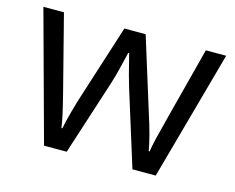

<svg xmlns="http://www.w3.org/2000/svg" viewBox="-80 -651 939 767"><g transform="rotate(15 389.0 -267.5)"><path d="M522.9 0 424.8 -314Q415.5 -342.8 390.1 -444.8H386.2Q366.7 -359.4 352.1 -313L251 0H157.2L11.2 -535.2H96.2Q147.9 -333.5 175 -228Q202.1 -122.6 206.1 -85.9H210Q215.3 -113.8 227.3 -158Q239.3 -202.1 248 -228L346.2 -535.2H434.1L529.8 -228Q557.1 -144 566.9 -86.9H570.8Q572.8 -104.5 581.3 -141.1Q589.8 -177.7 683.1 -535.2H767.1L619.1 0Z"/></g></svg>

Font: f02075841
Style: Regular
Weight: 400
Foundry: Ascender Corporation
Version: Version 1.10